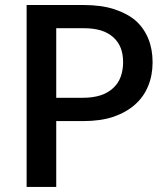

<svg xmlns="http://www.w3.org/2000/svg" viewBox="-20 -740 650 760"><path d="M202.6 -353H309.6Q347.7 -353 378.4 -362.8Q407.2 -372.1 428.2 -391.6Q448.2 -410.2 457.5 -435.5Q467.3 -462.4 467.3 -493.7Q467.3 -525.4 458 -549.8Q448.2 -574.7 428.7 -592.3Q408.7 -610.4 379.4 -619.6Q349.6 -628.4 309.6 -628.4H202.6ZM85.4 -720.2H309.6Q380.9 -720.2 432.1 -703.6Q484.4 -686.5 517.6 -657.7Q549.8 -628.9 567.4 -585.9Q584 -544.9 584 -493.7Q584 -441.9 566.4 -399.4Q548.8 -356.4 514.6 -326.2Q480 -295.4 429.2 -277.8Q378.4 -260.7 309.6 -260.7H202.6V0H85.4Z"/></svg>

Font: Lato-SemiBold
Style: Regular
Weight: 500
Designer: Lukasz Dziedzic with Adam Twardoch and Botio Nikoltchev
Foundry: tyPoland Lukasz Dziedzic
Version: ""